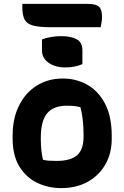

<svg xmlns="http://www.w3.org/2000/svg" viewBox="-20 -956 640 988"><path d="M304 -552Q371 -552 428 -520.5Q485 -489 520 -423.5Q555 -358 555 -256V-242Q555 -167 522 -109.5Q489 -52 430.5 -20Q372 12 295 12Q228 12 171 -15.5Q114 -43 79.5 -99.5Q45 -156 45 -244V-258Q45 -346 77.5 -412Q110 -478 168.5 -515Q227 -552 304 -552ZM323 -412Q256 -412 223 -373.5Q190 -335 190 -246V-239Q190 -208 193 -182Q196 -156 201 -134Q216 -130 232 -129Q248 -128 272 -128Q343 -128 376.5 -157Q410 -186 410 -254V-261Q410 -344 394 -404Q371 -412 323 -412ZM196 -753Q215 -761 242.5 -765.5Q270 -770 296 -770Q343 -770 373.5 -754.5Q404 -739 404 -698V-626Q365 -609 316 -609Q264 -609 230 -633Q196 -657 196 -697ZM95 -936H432Q474 -936 489.5 -921.5Q505 -907 505 -869Q505 -855 502.5 -841Q500 -827 498 -816H241Q180 -816 148.5 -825Q117 -834 106 -856.5Q95 -879 95 -917Z"/></svg>

Font: Recursive Mn Csl St XBd
Style: Regular
Weight: 800
Monospace: yes
Version: Version 1.079;hotconv 1.0.112;makeotfexe 2.5.65598; ttfautoh